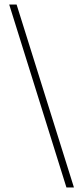

<svg xmlns="http://www.w3.org/2000/svg" viewBox="-20 -772 360 844"><path d="M305 52H272L20.5 -752H53Z"/></svg>

Font: Imbue Thin 10pt ExtraLight
Style: Regular
Weight: 250
Version: Version 1.102